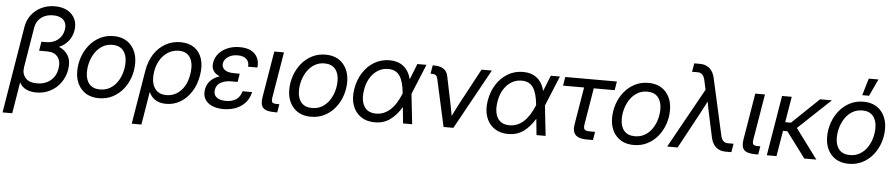

<svg xmlns="http://www.w3.org/2000/svg" viewBox="-63 -1086 7645 1639"><g transform="rotate(5 3759.0 -266.5)"><path d="M-14.6 204.1 108.4 -541Q118.2 -598.6 151.9 -642.8Q185.5 -687 237.5 -712.2Q289.6 -737.3 353 -737.3Q415 -737.3 459.5 -712.9Q503.9 -688.5 524.7 -645.3Q545.4 -602.1 536.1 -545.9Q526.9 -491.2 494.9 -452.9Q462.9 -414.6 416.5 -395Q468.8 -375.5 496.1 -328.1Q523.4 -280.8 511.7 -209Q501 -145 465.3 -95.5Q429.7 -45.9 376 -18.1Q322.3 9.8 256.8 9.8Q207 9.8 169.7 -8.1Q132.3 -25.9 112.8 -64.9L68.4 204.1ZM255.9 -68.4Q324.7 -68.4 371.3 -106.2Q418 -144 428.7 -209Q439.5 -272.9 410.4 -310.3Q381.3 -347.7 320.8 -347.7H250.5L263.2 -425.8H303.2Q363.8 -425.8 404.3 -458.3Q444.8 -490.7 454.1 -545.9Q462.9 -598.1 433.1 -628.7Q403.3 -659.2 343.8 -659.2Q282.7 -659.2 241.7 -627.4Q200.7 -595.7 191.4 -541L134.8 -197.3Q125.5 -142.6 156 -105.5Q186.5 -68.4 255.9 -68.4Z M793.9 11.7Q698.7 11.7 644.3 -47.9Q589.8 -107.4 589.8 -203.1Q589.8 -264.6 609.9 -322.8Q629.9 -380.9 667.2 -427Q704.6 -473.1 756.8 -500.2Q809.1 -527.3 873 -527.3Q968.3 -527.3 1022.5 -467.3Q1076.7 -407.2 1076.7 -310.5Q1076.7 -248.5 1056.6 -190.7Q1036.6 -132.8 999.3 -87.2Q961.9 -41.5 909.9 -14.9Q857.9 11.7 793.9 11.7ZM796.4 -63.5Q844.7 -63.5 881.6 -85.2Q918.5 -106.9 943.6 -143.3Q968.8 -179.7 981.4 -223.9Q994.1 -268.1 994.1 -312.5Q994.1 -377.4 962.4 -414.8Q930.7 -452.1 870.6 -452.1Q823.7 -452.1 787.1 -430.7Q750.5 -409.2 725.1 -373Q699.7 -336.9 686.3 -292.2Q672.9 -247.6 672.9 -201.2Q672.9 -137.2 704.3 -100.3Q735.8 -63.5 796.4 -63.5Z M1092.3 204.1 1168.9 -258.8Q1182.6 -339.8 1221.4 -399.7Q1260.3 -459.5 1318.4 -492.4Q1376.5 -525.4 1447.3 -525.4Q1518.6 -525.4 1565.7 -492.4Q1612.8 -459.5 1631.8 -399.4Q1650.9 -339.4 1637.2 -257.8Q1624 -178.2 1585.9 -117.9Q1547.9 -57.6 1492.2 -23.9Q1436.5 9.8 1369.6 9.8Q1262.7 9.8 1222.7 -78.1H1221.7L1175.3 204.1ZM1365.2 -64.9Q1436.5 -64.9 1487.5 -116.5Q1538.6 -168 1553.2 -257.8Q1568.4 -348.1 1538.6 -399.7Q1508.8 -451.2 1439 -451.2Q1391.1 -451.2 1350.6 -427.2Q1310.1 -403.3 1282.2 -359.9Q1254.4 -316.4 1244.6 -257.8Q1230.5 -169.4 1262.2 -117.2Q1293.9 -64.9 1365.2 -64.9Z M1861.3 11.7Q1805.2 11.7 1763.4 -6.3Q1721.7 -24.4 1701.7 -58.6Q1681.6 -92.8 1689.5 -140.6Q1696.8 -187 1727.3 -218Q1757.8 -249 1805.7 -264.2Q1767.1 -279.3 1749.8 -307.4Q1732.4 -335.4 1739.3 -377Q1746.6 -420.9 1776.1 -454.8Q1805.7 -488.8 1851.8 -508.1Q1897.9 -527.3 1955.1 -527.3Q2041.5 -527.3 2084.5 -483.4Q2127.4 -439.5 2119.1 -367.2H2039.1Q2044.4 -407.2 2019 -431.6Q1993.7 -456.1 1943.4 -456.1Q1894.5 -456.1 1861.1 -433.3Q1827.6 -410.6 1822.3 -377Q1817.4 -345.7 1842.3 -323.5Q1867.2 -301.3 1927.7 -301.3H1973.6L1970.2 -279.8L1961.9 -230H1908.2Q1854.5 -230 1817.6 -209.5Q1780.8 -189 1773.9 -146.5Q1767.1 -106 1794.4 -82.8Q1821.8 -59.6 1875 -59.6Q1985.8 -59.6 2010.7 -154.3H2092.8Q2080.1 -98.1 2046.4 -61.3Q2012.7 -24.4 1964.6 -6.3Q1916.5 11.7 1861.3 11.7Z M2297.4 0Q2226.1 0 2200.2 -26.6Q2174.3 -53.2 2184.6 -116.2L2251 -515.6H2334L2269 -125Q2263.7 -92.3 2272.5 -81.8Q2281.2 -71.3 2313 -71.3H2333L2321.3 0Z M2610.8 11.7Q2515.6 11.7 2461.2 -47.9Q2406.7 -107.4 2406.7 -203.1Q2406.7 -264.6 2426.8 -322.8Q2446.8 -380.9 2484.1 -427Q2521.5 -473.1 2573.7 -500.2Q2626 -527.3 2689.9 -527.3Q2785.2 -527.3 2839.4 -467.3Q2893.6 -407.2 2893.6 -310.5Q2893.6 -248.5 2873.5 -190.7Q2853.5 -132.8 2816.2 -87.2Q2778.8 -41.5 2726.8 -14.9Q2674.8 11.7 2610.8 11.7ZM2613.3 -63.5Q2661.6 -63.5 2698.5 -85.2Q2735.4 -106.9 2760.5 -143.3Q2785.6 -179.7 2798.3 -223.9Q2811 -268.1 2811 -312.5Q2811 -377.4 2779.3 -414.8Q2747.6 -452.1 2687.5 -452.1Q2640.6 -452.1 2604 -430.7Q2567.4 -409.2 2542 -373Q2516.6 -336.9 2503.2 -292.2Q2489.7 -247.6 2489.7 -201.2Q2489.7 -137.2 2521.2 -100.3Q2552.7 -63.5 2613.3 -63.5Z M3157.7 11.7Q3086.4 11.7 3037.1 -22.7Q2987.8 -57.1 2967 -117.7Q2946.3 -178.2 2959 -256.8Q2972.2 -335.9 3011.2 -397Q3050.3 -458 3109.1 -492.7Q3168 -527.3 3239.3 -527.3Q3310.1 -527.3 3357.4 -490.5Q3404.8 -453.6 3423.3 -380.4L3477.1 -515.6H3555.2L3449.2 -257.8L3477.5 0H3399.4L3385.7 -138.7Q3341.3 -65.9 3286.6 -27.1Q3231.9 11.7 3157.7 11.7ZM3374 -254.9 3373.5 -259.3Q3363.8 -359.4 3331.1 -405.8Q3298.3 -452.1 3234.4 -452.1Q3161.6 -452.1 3109.6 -398.9Q3057.6 -345.7 3043 -256.8Q3028.3 -168.9 3058.8 -116.2Q3089.4 -63.5 3162.6 -63.5Q3228.5 -63.5 3282 -110.8Q3335.4 -158.2 3374 -254.9Z M3746.6 0 3657.2 -404.8Q3652.3 -426.3 3641.4 -434.8Q3630.4 -443.4 3607.4 -443.4H3596.2L3608.4 -515.6H3622.1Q3722.7 -515.6 3739.3 -438L3784.7 -218.8Q3791 -188.5 3796.4 -158.9Q3801.8 -129.4 3807.1 -100.1Q3821.8 -129.9 3836.9 -159.4Q3852.1 -189 3867.7 -218.8L4026.9 -515.6H4115.2L3830.6 0Z M4301.3 11.7Q4230 11.7 4180.7 -22.7Q4131.3 -57.1 4110.6 -117.7Q4089.8 -178.2 4102.5 -256.8Q4115.7 -335.9 4154.8 -397Q4193.8 -458 4252.7 -492.7Q4311.5 -527.3 4382.8 -527.3Q4453.6 -527.3 4501 -490.5Q4548.3 -453.6 4566.9 -380.4L4620.6 -515.6H4698.7L4592.8 -257.8L4621.1 0H4543L4529.3 -138.7Q4484.9 -65.9 4430.2 -27.1Q4375.5 11.7 4301.3 11.7ZM4517.6 -254.9 4517.1 -259.3Q4507.3 -359.4 4474.6 -405.8Q4441.9 -452.1 4377.9 -452.1Q4305.2 -452.1 4253.2 -398.9Q4201.2 -345.7 4186.5 -256.8Q4171.9 -168.9 4202.4 -116.2Q4232.9 -63.5 4306.2 -63.5Q4372.1 -63.5 4425.5 -110.8Q4479 -158.2 4517.6 -254.9Z M4971.2 0Q4839.4 0 4858.4 -116.2L4912.1 -440.4H4731.9L4744.6 -515.6H5187L5174.3 -440.4H4995.1L4942.9 -125Q4938 -95.2 4948.5 -83.3Q4959 -71.3 4990.7 -71.3H5038.6L5026.9 0Z M5377 11.7Q5281.7 11.7 5227.3 -47.9Q5172.9 -107.4 5172.9 -203.1Q5172.9 -264.6 5192.9 -322.8Q5212.9 -380.9 5250.2 -427Q5287.6 -473.1 5339.8 -500.2Q5392.1 -527.3 5456.1 -527.3Q5551.3 -527.3 5605.5 -467.3Q5659.7 -407.2 5659.7 -310.5Q5659.7 -248.5 5639.6 -190.7Q5619.6 -132.8 5582.3 -87.2Q5544.9 -41.5 5492.9 -14.9Q5440.9 11.7 5377 11.7ZM5379.4 -63.5Q5427.7 -63.5 5464.6 -85.2Q5501.5 -106.9 5526.6 -143.3Q5551.8 -179.7 5564.5 -223.9Q5577.1 -268.1 5577.1 -312.5Q5577.1 -377.4 5545.4 -414.8Q5513.7 -452.1 5453.6 -452.1Q5406.7 -452.1 5370.1 -430.7Q5333.5 -409.2 5308.1 -373Q5282.7 -336.9 5269.3 -292.2Q5255.9 -247.6 5255.9 -201.2Q5255.9 -137.2 5287.4 -100.3Q5318.8 -63.5 5379.4 -63.5Z M5662.6 0 5946.8 -511.2 5929.2 -592.3Q5915 -654.3 5869.6 -654.3H5818.8L5831.1 -727.5H5881.8Q5930.2 -727.5 5962.6 -699.5Q5995.1 -671.4 6006.8 -619.1L6114.7 -135.3Q6127.9 -73.2 6174.3 -73.2H6225.1L6212.9 0H6162.1Q6113.3 0 6080.8 -28.3Q6048.3 -56.6 6037.1 -108.4L5996.6 -296.9Q5990.2 -325.7 5984.4 -354.7Q5978.5 -383.8 5973.6 -412.6Q5943.8 -354.5 5913.1 -296.9L5752.4 0Z M6418.9 0Q6347.7 0 6321.8 -26.6Q6295.9 -53.2 6306.2 -116.2L6372.6 -515.6H6455.6L6390.6 -125Q6385.3 -92.3 6394 -81.8Q6402.8 -71.3 6434.6 -71.3H6454.6L6442.9 0Z M6685.1 -515.6 6648.4 -294.9H6697.3L6928.2 -515.6H7029.3L6752 -254.4L6940.9 0H6837.9L6673.3 -219.7H6636.2L6599.6 0H6516.6L6602.1 -515.6Z M7219.7 11.7Q7124.5 11.7 7070.1 -47.9Q7015.6 -107.4 7015.6 -203.1Q7015.6 -264.6 7035.6 -322.8Q7055.7 -380.9 7093 -427Q7130.4 -473.1 7182.6 -500.2Q7234.9 -527.3 7298.8 -527.3Q7394 -527.3 7448.2 -467.3Q7502.4 -407.2 7502.4 -310.5Q7502.4 -248.5 7482.4 -190.7Q7462.4 -132.8 7425 -87.2Q7387.7 -41.5 7335.7 -14.9Q7283.7 11.7 7219.7 11.7ZM7222.2 -63.5Q7270.5 -63.5 7307.4 -85.2Q7344.2 -106.9 7369.4 -143.3Q7394.5 -179.7 7407.2 -223.9Q7419.9 -268.1 7419.9 -312.5Q7419.9 -377.4 7388.2 -414.8Q7356.4 -452.1 7296.4 -452.1Q7249.5 -452.1 7212.9 -430.7Q7176.3 -409.2 7150.9 -373Q7125.5 -336.9 7112.1 -292.2Q7098.6 -247.6 7098.6 -201.2Q7098.6 -137.2 7130.1 -100.3Q7161.6 -63.5 7222.2 -63.5ZM7283.2 -582 7326.7 -727.5H7409.7L7341.8 -582Z"/></g></svg>

Font: Inter Display
Style: Italic
Weight: 400
Italic angle: -9.39999°
Designer: Rasmus Andersson
Foundry: rsms
Version: Version 4.000;git-a52131595